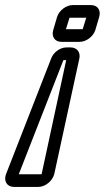

<svg xmlns="http://www.w3.org/2000/svg" viewBox="-67 -509 413 757"><path d="M194 -272 97 178H7L183 -272ZM-12 228H84C111 228 140 205 147 177L246 -279C251 -303 236 -322 212 -322H195C170 -322 144 -303 135 -279L-43 177C-54 205 -39 228 -12 228ZM273 -439 259 -394H193L207 -439ZM158 -442 143 -391C135 -365 149 -344 175 -344H247C273 -344 301 -365 309 -391L324 -442C332 -468 318 -489 292 -489H220C194 -489 166 -468 158 -442Z"/></svg>

Font: DIN Rundschrift
Style: BreitKontKu
Weight: 400
Width: 7
Version: Version 1.027